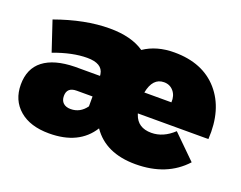

<svg xmlns="http://www.w3.org/2000/svg" viewBox="-94 -729 1146 913"><g transform="rotate(20 479.0 -273.0)"><path d="M587 -217Q607 -158 676 -158Q736 -158 788 -207L905 -92Q814 8 656 8Q505 8 436 -93Q371 11 220 11Q124 11 69.5 -36Q15 -83 15 -162Q15 -243 69.5 -285Q124 -327 228 -329H355L354 -338Q346 -389 269 -389Q195 -389 101 -354L51 -504Q198 -557 322 -557Q432 -557 497 -512Q560 -555 650 -555Q794 -555 872.5 -465Q951 -375 942 -223H585ZM717 -327Q719 -361 700.5 -383Q682 -405 652 -405Q595 -405 580 -327ZM275 -225Q226 -225 226 -181Q226 -158 239.5 -145.5Q253 -133 277 -133Q325 -133 355 -175V-225Z"/></g></svg>

Font: MontserratBlack
Style: Regular
Weight: 900
Designer: Julieta Ulanovsky
Foundry: Julieta Ulanovsky
Version: Version 4.000